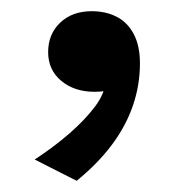

<svg xmlns="http://www.w3.org/2000/svg" viewBox="-20 -156 326 343"><path d="M117 167 42 129Q77 106 104.5 82Q132 58 150 34Q168 10 169 -14Q171 -16 173.5 -17.5Q176 -19 179 -18Q182 -17 185.5 -15Q189 -13 193 -9Q188 -3 182 1Q176 5 168 6.5Q160 8 149 8Q113 8 89.5 -11.5Q66 -31 66 -63Q66 -95 87.5 -115.5Q109 -136 144 -136Q169 -136 188.5 -126Q208 -116 219 -95Q230 -74 230 -43Q230 -4 217.5 32.5Q205 69 180 102.5Q155 136 117 167Z"/></svg>

Font: Roboto Serif 36pt Medium
Style: Regular
Weight: 500
Designer: Greg Gazdowicz
Foundry: Commercial Type
Version: Version 1.008